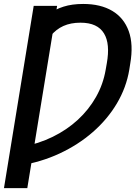

<svg xmlns="http://www.w3.org/2000/svg" viewBox="-55 -757 702 981"><path d="M236.8 -727.1 84.5 204.1H-34.7L117.2 -727.1ZM43.9 88.9 59.1 -6.8Q142.6 -22.9 214.6 -58.1Q286.6 -93.3 342.8 -145Q398.9 -196.8 435.5 -261.5Q472.2 -326.2 484.9 -400.4L490.7 -433.6Q499.5 -482.9 496.1 -521.2Q492.7 -559.6 476.3 -586.4Q460 -613.3 430.2 -627.2Q400.4 -641.1 356 -641.1Q306.6 -641.1 269 -624.3Q231.4 -607.4 204.6 -574.2Q177.7 -541 159.7 -490.7L192.4 -684.1Q226.6 -709.5 269.8 -723.1Q313 -736.8 370.1 -736.8Q459 -736.8 518.6 -701.4Q578.1 -666 602.8 -597.9Q627.4 -529.8 610.4 -431.6L605.5 -400.4Q590.3 -309.6 542.2 -228.5Q494.1 -147.5 419.4 -82.3Q344.7 -17.1 249.3 27.3Q153.8 71.8 43.9 88.9Z"/></svg>

Font: Inter Tight Medium
Style: Italic
Weight: 500
Italic angle: -9.39999°
Designer: Rasmus Andersson
Foundry: rsms
Version: Version 3.004